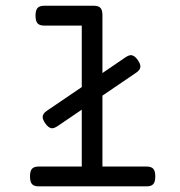

<svg xmlns="http://www.w3.org/2000/svg" viewBox="-20 -661 640 681"><path d="M530.8 -35.2Q530.8 -16.1 523.7 -8.1Q516.6 0 500 0H117.2Q100.6 0 93.5 -8.1Q86.4 -16.1 86.4 -35.2Q86.4 -54.2 93.5 -62.3Q100.6 -70.3 117.2 -70.3H270V-272L184.6 -213.9Q172.9 -206.1 165 -206.1Q152.3 -206.1 140.1 -224.1Q131.3 -237.3 131.3 -246.1Q131.3 -258.3 147 -268.6L270 -352.1V-570.3H136.7Q120.1 -570.3 113 -578.4Q106 -586.4 106 -605.5Q106 -624.5 113 -632.6Q120.1 -640.6 136.7 -640.6H299.8H312.5Q329.1 -640.6 336.2 -633.1Q343.3 -625.5 343.3 -607.4V-401.9L424.8 -457.5Q436.5 -465.3 444.3 -465.3Q457 -465.3 469.2 -447.3Q478 -434.1 478 -425.3Q478 -413.1 462.4 -402.8L343.3 -321.8V-70.3H500Q516.6 -70.3 523.7 -62.3Q530.8 -54.2 530.8 -35.2Z"/></svg>

Font: Courier Prime Code
Style: Regular
Weight: 400
Designer: Alan Dague-Greene
Foundry: Quote-Unquote Apps
Version: Version 3.0318